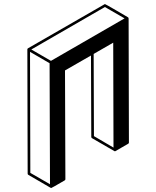

<svg xmlns="http://www.w3.org/2000/svg" viewBox="-20 -854 772 949"><path d="M233.4 75.2 231.4 74.7 230.5 74.2H230L120.1 10.3Q116.7 8.3 116.7 4.4L115.2 -609.9Q115.2 -613.3 118.2 -615.2Q497.1 -834 498.5 -834Q500.5 -834 556.6 -801.3Q612.8 -768.6 613.3 -768.1L613.8 -767.6V-767.1L614.7 -766.6L615.2 -763.7Q615.7 -763.7 615.7 -763.2L617.2 -149.4Q617.2 -145.5 613.8 -143.6L549.3 -106.4Q546.4 -106.4 544.9 -106.9V-107.4L434.1 -171.4Q431.2 -173.3 431.2 -177.2L429.7 -579.6L301.3 -505.9L303.2 32.2Q302.7 35.6 299.8 37.6Q235.4 75.2 233.4 75.2ZM227.1 56.6 225.1 -541.5 128.4 -597.7 129.9 0.5ZM231.9 -553.2 595.7 -763.2 498.5 -819.3 134.8 -609.4ZM541 -124.5 539.6 -643.1 442.9 -587.4 444.3 -181.2Z"/></svg>

Font: 3D Isometric
Style: Bold
Weight: 700
Designer: GGBotNet
Foundry: GGBotNet
Version: 1.14